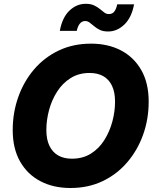

<svg xmlns="http://www.w3.org/2000/svg" viewBox="-20 -964 805 995"><path d="M345.2 10.3Q256.8 10.3 189.5 -24.9Q122.1 -60.1 84 -127.2Q45.9 -194.3 45.9 -290Q45.9 -379.9 74.5 -460.7Q103 -541.5 156.2 -604Q209.5 -666.5 284.2 -702.1Q358.9 -737.8 451.7 -737.8Q539.6 -737.8 606.7 -702.9Q673.8 -668 712.2 -600.8Q750.5 -533.7 750.5 -437.5Q750.5 -346.7 721.7 -266.1Q692.9 -185.5 639.4 -123Q585.9 -60.5 511.5 -25.1Q437 10.3 345.2 10.3ZM352.5 -141.6Q409.2 -141.6 451.2 -168Q493.2 -194.3 520.8 -238.3Q548.3 -282.2 562.3 -334.2Q576.2 -386.2 576.2 -437.5Q576.2 -486.3 560.5 -519.3Q544.9 -552.2 515.6 -569.1Q486.3 -585.9 444.3 -585.9Q388.2 -585.9 345.9 -559.3Q303.7 -532.7 275.9 -489Q248 -445.3 234.1 -393.3Q220.2 -341.3 220.2 -290Q220.2 -241.7 236.1 -208.5Q252 -175.3 281.5 -158.4Q311 -141.6 352.5 -141.6ZM540.5 -800.8Q515.1 -800.8 498 -808.8Q481 -816.9 468.3 -827.9Q455.6 -838.9 444.6 -846.9Q433.6 -855 421.4 -855Q404.8 -855 393.8 -841.6Q382.8 -828.1 377.9 -804.2H290Q302.7 -873.5 339.8 -908.9Q377 -944.3 424.3 -944.3Q449.7 -944.3 467 -936.3Q484.4 -928.2 497.1 -917.7Q509.8 -907.2 520.5 -899.2Q531.2 -891.1 543.9 -891.1Q562.5 -891.1 572.5 -904.3Q582.5 -917.5 587.4 -941.4H674.8Q662.1 -873 624.5 -836.9Q586.9 -800.8 540.5 -800.8Z"/></svg>

Font: Inter 20pt ExtraBold
Style: Italic
Weight: 800
Italic angle: -9.3988°
Version: Version 4.001;git-66647c0bb